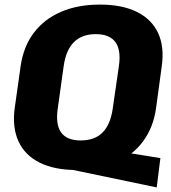

<svg xmlns="http://www.w3.org/2000/svg" viewBox="-20 -731 748 838"><path d="M247 0 305 -101 680 -41 664 87ZM314 11Q218 11 153.5 -21Q89 -53 61 -113.5Q33 -174 44 -258L70 -442Q82 -527 127 -587Q172 -647 245.5 -679Q319 -711 416 -711Q513 -711 577.5 -679Q642 -647 670 -587Q698 -527 686 -442L661 -258Q649 -174 604 -113.5Q559 -53 485.5 -21Q412 11 314 11ZM332 -118Q393 -118 427.5 -152.5Q462 -187 472 -257L499 -443Q509 -513 483.5 -547.5Q458 -582 398 -582Q338 -582 303 -547.5Q268 -513 258 -443L232 -257Q222 -187 247 -152.5Q272 -118 332 -118Z"/></svg>

Font: Pathway Extreme SemiCondensed ExtraBold
Style: Italic
Weight: 800
Width: 4
Italic angle: -8°
Version: Version 1.001;gftools[0.9.26]